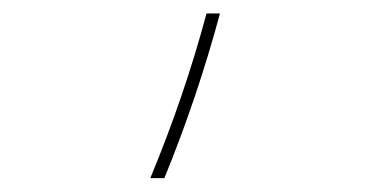

<svg xmlns="http://www.w3.org/2000/svg" viewBox="-20 -795 540 280"><path d="M281.2 -775.4H300.8Q267.6 -652.3 219.7 -535.2H199.2Q249 -655.3 281.2 -775.4Z"/></svg>

Font: Mgen+ 1mn thin
Style: Regular
Weight: 100
Designer: [Source Han Sans]
Ryoko NISHIZUKA  (kana & ideographs); Paul D. Hunt (Latin, Greek & Cyrillic); Wenlong ZHANG  (bopomofo
Version: Version 1.059.20150602